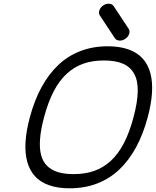

<svg xmlns="http://www.w3.org/2000/svg" viewBox="-20 -1020 844 1040"><path d="M218.5 -384.5Q200.9 -318.4 197 -267.7Q193.1 -217 202.4 -180.9Q211.7 -144.8 235 -121.7Q258.3 -98.6 293.7 -87.8Q329.1 -76.9 378.4 -76.9Q440.4 -76.9 489.6 -94Q538.8 -111.1 579.3 -147.9Q619.9 -184.8 650.5 -243.4Q681.2 -302 703.1 -384.5Q725.1 -467 726.1 -525.8Q727.1 -584.5 706.2 -621.3Q685.3 -658.2 645.3 -675.3Q605.2 -692.4 543.2 -692.4Q481.2 -692.4 432 -675.3Q382.8 -658.2 342.3 -621.3Q301.8 -584.5 271.1 -525.8Q240.5 -467 218.5 -384.5ZM357.7 0Q293 0 245.5 -16.8Q198 -33.7 168.9 -65.9Q139.9 -98.1 127.2 -145.1Q114.5 -192.1 118.3 -252Q122.1 -311.8 141.6 -384.5Q166 -475.6 204.3 -546.4Q242.7 -617.2 294.9 -667.1Q347.2 -717 415 -743.2Q482.9 -769.3 563.7 -769.3Q628.4 -769.3 675.9 -752.3Q723.4 -735.4 752.6 -703.2Q781.7 -671.1 794.4 -624Q807.1 -576.9 803.3 -517.1Q799.6 -457.3 780 -384.5Q755.6 -293.5 717.3 -222.7Q679 -151.9 626.6 -102.1Q574.2 -52.2 506.3 -26.1Q438.5 0 357.7 0ZM520.8 -936.3Q512.9 -948.2 518.3 -964.1Q523.7 -980 539.1 -990.5Q554.4 -1001 571.2 -999.9Q587.9 -998.8 595.7 -986.8L677 -863.8Q684.8 -851.8 679.4 -835.9Q674.1 -820.1 658.7 -809.6Q643.3 -799.1 626.6 -800.2Q609.9 -801.3 602.1 -813.2Z"/></svg>

Font: Tecnico
Style: GruesoInclinado
Weight: 700
Italic angle: -15°
Version: Version 1.3